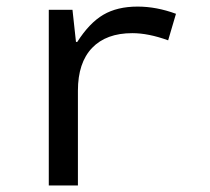

<svg xmlns="http://www.w3.org/2000/svg" viewBox="-20 -566 640 586"><path d="M517.1 -523.9 493.2 -442.9Q433.1 -464.8 383.8 -464.8Q304.2 -464.8 261 -419.7Q217.8 -374.5 217.8 -289.1V0H128.9V-536.1H201.2L211.9 -438H215.8Q252.9 -496.1 295.4 -521Q337.9 -545.9 399.9 -545.9Q457.5 -545.9 517.1 -523.9Z"/></svg>

Font: Noto Mono
Style: Regular
Weight: 400
Designer: Monotype Design Team
Foundry: Monotype Imaging Inc.
Version: Version 1.00